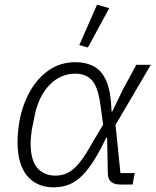

<svg xmlns="http://www.w3.org/2000/svg" viewBox="-20 -789 667 821"><path d="M556 -49 547 0H493Q467 0 453.5 -13Q440 -26 441 -53L438 -200H434Q403 -135 375.5 -93.5Q348 -52 321.5 -29Q295 -6 267.5 3Q240 12 209 12Q161 12 126 -10.5Q91 -33 73 -76Q55 -119 55 -181Q55 -205 57.5 -229Q60 -253 64 -275Q77 -343 109 -399.5Q141 -456 190 -489.5Q239 -523 302 -523Q351 -523 385 -503Q419 -483 437 -437Q455 -391 457 -312H460L506 -407L563 -512H625L474 -255L495 -49ZM217 -38Q244 -38 268 -49Q292 -60 318 -91Q344 -122 378 -184L421 -256L411 -329Q401 -413 375 -443.5Q349 -474 302 -474Q239 -474 192 -426Q145 -378 128 -294L116 -234Q114 -220 112.5 -205.5Q111 -191 111 -175Q111 -103 140 -70.5Q169 -38 217 -38ZM447 -754 356 -586 319 -596 395 -769Z"/></svg>

Font: IBM Plex Sans Light
Style: Italic
Weight: 300
Italic angle: -11.31°
Designer: Mike Abbink, Paul van der Laan, Pieter van Rosmalen
Foundry: Bold Monday
Version: Version 3.201